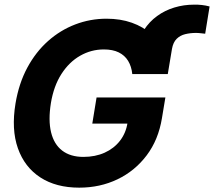

<svg xmlns="http://www.w3.org/2000/svg" viewBox="-20 -820 947 849"><path d="M721.9 -492.4H564.6L584.6 -603.5Q593 -651 616.7 -687.6Q640.3 -724.2 674.8 -749.2Q709.3 -774.2 751 -786.8Q792.7 -799.4 837.1 -799.4Q855.1 -799.9 872.6 -797.9Q890 -796 906.8 -791.4L887.3 -670.9Q877.1 -671.9 867 -673.1Q856.8 -674.4 846.3 -674.4Q821.6 -674.4 799.2 -669Q776.8 -663.6 761.2 -648.3Q745.6 -633 740.4 -603.5ZM330.3 9.8Q228 9.8 158.3 -35.5Q88.6 -80.8 59.1 -164.4Q29.6 -247.9 48.6 -362.7Q63.4 -451.2 100.7 -520.7Q138.1 -590.2 192.4 -638.5Q246.7 -686.7 312.8 -712Q379 -737.3 451 -737.3Q512.7 -737.3 563 -719.5Q613.4 -701.7 649.3 -668.8Q685.3 -635.8 704.1 -591.1Q722.9 -546.3 720.9 -492.4H565Q561.4 -526.5 546.5 -550.9Q531.6 -575.3 505.1 -588.3Q478.6 -601.4 439.1 -601.4Q383.4 -601.4 334.7 -573.7Q285.9 -546 251.8 -493.1Q217.7 -440.1 205.1 -364.5Q192.9 -288.4 205.8 -235.2Q218.7 -181.9 255 -154.1Q291.4 -126.2 348.8 -126.2Q401.1 -126.2 442.6 -144.8Q484.1 -163.5 510.6 -197.7Q537.1 -231.9 544.1 -278.1L575.2 -273.4H388.1L407 -389.1H711.3L696.1 -297.5Q680.5 -201.8 628.5 -132.9Q576.5 -64 499.4 -27.1Q422.3 9.8 330.3 9.8Z"/></svg>

Font: Inter Tight
Style: Italic
Weight: 400
Italic angle: -9.39999°
Designer: Rasmus Andersson
Foundry: rsms
Version: Version 3.002